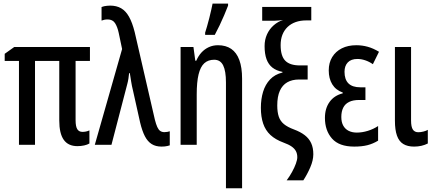

<svg xmlns="http://www.w3.org/2000/svg" viewBox="-20 -798 2394 1058"><path d="M434.6 -71.3Q443.4 -71.3 453.6 -73.2Q463.9 -75.2 472.7 -79.6V-7.3Q461.4 -0.5 443.8 3.4Q426.3 7.3 406.7 7.3Q356 7.3 331.3 -27.6Q306.6 -62.5 306.6 -133.8V-462.4H172.9V0H84.5V-462.4H5.9V-501.5L58.6 -539.1H475.6V-462.4H396.5V-135.7Q396.5 -101.1 405.8 -86.2Q415 -71.3 434.6 -71.3Z M502.4 0 652.8 -527.8 634.3 -616.2Q627 -650.4 613.8 -670.7Q600.6 -690.9 573.2 -690.9Q563.5 -690.9 555.2 -689.2Q546.9 -687.5 539.6 -684.6V-759.3Q546.4 -762.2 554 -763.7Q561.5 -765.1 569.8 -766.1Q578.1 -767.1 586.9 -767.1Q622.1 -767.1 647.5 -752.4Q672.9 -737.8 690.9 -705.8Q709 -673.8 722.2 -621.1L833.5 -138.2Q839.8 -113.3 846.7 -98.1Q853.5 -83 863 -76.4Q872.6 -69.8 886.2 -69.8Q895 -69.8 902.3 -71.3Q909.7 -72.8 915.5 -74.7V2.9Q909.2 4.9 902.1 6.6Q895 8.3 887.2 9Q879.4 9.8 870.6 9.8Q837.9 9.8 815.7 -4.2Q793.5 -18.1 778.3 -47.4Q763.2 -76.7 752 -123.5L712.9 -298.8Q709.5 -312 707 -324.7Q704.6 -337.4 702.6 -349.4Q700.7 -361.3 699 -372.6Q697.3 -383.8 695.3 -395H691.4Q689.9 -379.9 687.7 -365Q685.5 -350.1 681.6 -335.9L594.2 0Z M1181.2 -548.8Q1224.6 -548.8 1254.2 -528.6Q1283.7 -508.3 1298.8 -467.3Q1314 -426.3 1314 -364.3V239.3H1225.1V-343.8Q1225.1 -406.7 1209.7 -437.7Q1194.3 -468.8 1160.2 -468.8Q1127 -468.8 1105.7 -449.5Q1084.5 -430.2 1074.2 -387.9Q1064 -345.7 1064 -277.8V0H975.1V-539.1H1045.9L1056.2 -463.4H1061.5Q1072.8 -489.7 1090.3 -508.8Q1107.9 -527.8 1130.9 -538.3Q1153.8 -548.8 1181.2 -548.8ZM1110.4 -606V-618.2Q1114.3 -629.9 1120.6 -651.6Q1127 -673.3 1133.3 -698.5Q1139.6 -723.6 1144.5 -745.6Q1149.4 -767.6 1151.4 -778.3H1236.8V-767.1Q1227.5 -743.2 1215.6 -714.8Q1203.6 -686.5 1190.2 -658.4Q1176.8 -630.4 1163.6 -606Z M1417.5 -204.1Q1417.5 -252 1429.7 -292.2Q1441.9 -332.5 1468.3 -360.4Q1494.6 -388.2 1536.6 -398.4V-401.9Q1503.4 -408.2 1481.4 -425.3Q1459.5 -442.4 1448.7 -471.7Q1438 -501 1438 -543.9Q1438 -579.6 1451.4 -608.9Q1464.8 -638.2 1488.3 -658.7Q1511.7 -679.2 1540 -688Q1526.9 -686 1515.1 -685.1Q1503.4 -684.1 1492.4 -683.8Q1481.4 -683.6 1469.7 -683.6H1424.8V-759.8H1695.3V-685.5H1667Q1635.3 -685.5 1609.1 -676.3Q1583 -667 1564.5 -649.2Q1545.9 -631.3 1536.1 -606.2Q1526.4 -581.1 1526.4 -549.3Q1526.4 -489.7 1551.8 -463.6Q1577.1 -437.5 1632.8 -437.5H1675.3V-359.9H1628.4Q1589.8 -359.9 1563 -344.5Q1536.1 -329.1 1522 -297.6Q1507.8 -266.1 1507.8 -216.8Q1507.8 -180.2 1516.1 -155.5Q1524.4 -130.9 1544.4 -114.3Q1564.5 -97.7 1600.1 -84.5Q1635.7 -71.3 1659.4 -53Q1683.1 -34.7 1694.8 -9Q1706.5 16.6 1706.5 51.8Q1706.5 85.4 1689.7 124.3Q1672.9 163.1 1651.4 195.8H1559.6Q1576.7 172.9 1589.8 148.7Q1603 124.5 1610.6 103.3Q1618.2 82 1618.2 68.4Q1618.2 49.3 1610.6 34.9Q1603 20.5 1586.4 9Q1569.8 -2.4 1542.5 -12.2Q1497.6 -28.8 1470.2 -54.2Q1442.9 -79.6 1430.2 -116.9Q1417.5 -154.3 1417.5 -204.1Z M1993.7 -316.9V-247.1H1959.5Q1925.3 -247.1 1903.6 -236.3Q1881.8 -225.6 1871.3 -204.6Q1860.8 -183.6 1860.8 -153.3Q1860.8 -125 1871.3 -106Q1881.8 -86.9 1901.1 -77.1Q1920.4 -67.4 1946.3 -67.4Q1975.6 -67.4 2006.6 -76.9Q2037.6 -86.4 2063.5 -103.5V-22.9Q2035.6 -5.9 2004.9 2Q1974.1 9.8 1932.1 9.8Q1848.6 9.8 1809.6 -34.4Q1770.5 -78.6 1770.5 -148.4Q1770.5 -200.7 1796.1 -236.3Q1821.8 -272 1868.7 -283.7V-288.1Q1830.1 -301.8 1810.8 -333.5Q1791.5 -365.2 1791.5 -410.2Q1791.5 -452.1 1810.5 -483.4Q1829.6 -514.6 1863.5 -531.7Q1897.5 -548.8 1943.4 -548.8Q1975.6 -548.8 2006.3 -540.3Q2037.1 -531.7 2068.4 -512.7L2034.7 -444.3Q2014.2 -458.5 1992.2 -465.8Q1970.2 -473.1 1949.7 -473.1Q1914.6 -473.1 1896.5 -454.1Q1878.4 -435.1 1878.4 -402.3Q1878.4 -359.9 1900.1 -338.4Q1921.9 -316.9 1965.8 -316.9Z M2245.1 -539.1V-134.3Q2245.1 -99.1 2254.9 -84.2Q2264.6 -69.3 2285.2 -69.3Q2298.8 -69.3 2313.7 -73.2Q2328.6 -77.1 2337.4 -82.5V-7.3Q2321.3 1 2302.2 5.4Q2283.2 9.8 2261.7 9.8Q2225.6 9.8 2202.1 -4.6Q2178.7 -19 2167.5 -50.5Q2156.2 -82 2156.2 -132.8V-539.1Z"/></svg>

Font: Open Sans Condensed Medium
Style: Regular
Weight: 500
Width: 3
Designer: Monotype Design Team
Foundry: Monotype Imaging Inc.
Version: Version 3.000